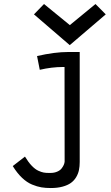

<svg xmlns="http://www.w3.org/2000/svg" viewBox="-20 -760 558 969"><path d="M332 -532.2 151.4 -687.5 202.1 -739.7 332.5 -633.3 461.9 -739.7 513.7 -687.5ZM306.2 55.7 305.7 -421.9Q305.7 -421.9 297.9 -421.9Q241.2 -421.9 180.7 -407.7L167 -477.1Q255.4 -497.6 325.2 -497.6H382.3V57.6Q382.3 80.1 378.4 98.6Q374.5 117.2 364.3 134.3Q354 151.4 337.9 163.1Q321.8 174.8 295.9 181.9Q270 189 236.3 189Q210 189 189 185.5Q168 182.1 141.8 171.4Q115.7 160.6 91.1 137.2Q66.4 113.8 44.4 78.1L106 30.3Q123 58.6 140.1 76.4Q157.2 94.2 173.3 101.6Q189.5 108.9 200.4 110.8Q211.4 112.8 226.1 112.8H234.4Q253.4 112.8 268.3 106.4Q283.2 100.1 290.8 90.3Q298.3 80.6 302 71.8Q305.7 63 306.2 55.7Z"/></svg>

Font: FantasqueSansM Nerd Font
Style: Regular
Weight: 400
Monospace: yes
Designer: Jany Belluz
Version: Version 1.8.0 ; ttfautohint (v1.8.2);Nerd Fonts 3.4.0